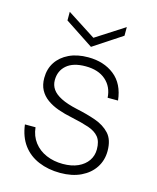

<svg xmlns="http://www.w3.org/2000/svg" viewBox="-106 -753 686 839"><g transform="rotate(15 237.0 -333.5)"><path d="M246 12Q192 12 148 -6.5Q104 -25 77 -61.5Q50 -98 43 -153H91Q95 -114 116.5 -86Q138 -58 172 -43.5Q206 -29 247 -29Q287 -29 315.5 -42Q344 -55 359.5 -77.5Q375 -100 375 -129Q375 -165 359 -184.5Q343 -204 312 -214.5Q281 -225 234 -235Q199 -242 169.5 -252.5Q140 -263 118 -279Q96 -295 84 -317.5Q72 -340 72 -371Q72 -412 92 -442.5Q112 -473 148.5 -490.5Q185 -508 235 -508Q306 -508 353.5 -470.5Q401 -433 409 -359H362Q359 -408 325.5 -437.5Q292 -467 234 -467Q178 -467 148.5 -441.5Q119 -416 119 -374Q119 -351 131.5 -333Q144 -315 171.5 -301Q199 -287 244 -277Q292 -267 332 -253Q372 -239 397 -212Q422 -185 422 -134Q422 -92 400.5 -59Q379 -26 339.5 -7Q300 12 246 12ZM234 -555 105 -640V-679L234 -596L363 -679V-640Z"/></g></svg>

Font: DM Sans 24pt ExtraLight
Style: Regular
Weight: 250
Designer: Colophon Foundry, Jonny Pinhorn
Foundry: Colophon Foundry
Version: Version 4.004;gftools[0.9.30]